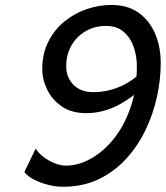

<svg xmlns="http://www.w3.org/2000/svg" viewBox="-20 -730 659 763"><path d="M76.7 -45.9 121.6 -139.2Q139.6 -111.3 175.3 -91.6Q210.9 -71.8 242.2 -71.8Q290.5 -71.8 340.1 -98.9Q389.6 -126 431.4 -177.5Q473.1 -229 498.5 -302Q523.9 -375 523.9 -466.8Q523.9 -506.8 511.2 -543.5Q498.5 -580.1 471.4 -603.5Q444.3 -627 400.9 -627Q356.4 -627 320.6 -606.2Q284.7 -585.4 263.9 -549.3Q243.2 -513.2 243.2 -466.8Q243.2 -421.9 272.2 -392.8Q301.3 -363.8 350.1 -363.8Q406.7 -363.8 458.5 -386.5Q510.3 -409.2 547.4 -450.2L572.3 -410.2Q522.5 -352.5 457.5 -316.4Q392.6 -280.3 322.8 -280.3Q265.1 -280.3 226.3 -306.6Q187.5 -333 167.7 -373.3Q147.9 -413.6 147.9 -455.1Q147.9 -516.6 171.9 -564.2Q195.8 -611.8 235.8 -644.5Q275.9 -677.2 324.7 -693.8Q373.5 -710.4 422.9 -710.4Q486.8 -710.4 530.3 -679.7Q573.7 -648.9 596.2 -596.7Q618.7 -544.4 618.7 -479.5Q618.7 -411.6 603 -342Q587.4 -272.5 556.2 -209Q524.9 -145.5 478.3 -95.7Q431.6 -45.9 369.9 -16.8Q308.1 12.2 231 12.2Q202.1 12.2 171.1 4.4Q140.1 -3.4 114.7 -16.6Q89.4 -29.8 76.7 -45.9Z"/></svg>

Font: Andika
Style: Italic
Weight: 400
Italic angle: -14°
Designer: Victor Gaultney, Annie Olsen, Julie Remington, Don Collingsworth, Eric Hays, Becca Hirsbrunner
Foundry: SIL International
Version: Version 6.101